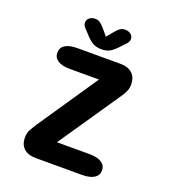

<svg xmlns="http://www.w3.org/2000/svg" viewBox="-143 -903 905 1011"><g transform="rotate(20 309.5 -398.0)"><path d="M249.5 -116.5H431Q476 -116.5 499.8 -101.2Q523.5 -86 523.5 -58Q523.5 -30 499.8 -15Q476 0 431 0H174.5Q129.5 0 106 -21.8Q82.5 -43.5 82.5 -81Q82.5 -106.5 90.8 -123Q99 -139.5 117.5 -167.5L344.5 -502.5H182Q137 -502.5 113.5 -517.8Q90 -533 90 -561Q90 -589.5 113.5 -604.2Q137 -619 182 -619H421.5Q466 -619 489.5 -596.8Q513 -574.5 513 -536Q513 -514.5 505.2 -497Q497.5 -479.5 478 -451.5ZM418 -732.5 398 -711.5Q374.5 -684.5 353.8 -670.5Q333 -656.5 301.5 -656.5Q269.5 -656.5 248.5 -670.5Q227.5 -684.5 204 -711.5L184.5 -732.5Q172.5 -745.5 172.5 -758.5Q172.5 -775 185 -785.8Q197.5 -796.5 217.5 -796.5Q234.5 -796.5 246.2 -787.5Q258 -778.5 269 -765.5L301.5 -727L333 -765Q343.5 -778 355.5 -787.2Q367.5 -796.5 384.5 -796.5Q405 -796.5 417.5 -786Q430 -775.5 430 -758.5Q430 -753 427.2 -746.2Q424.5 -739.5 418 -732.5Z"/></g></svg>

Font: Sono ExtraLight Monospace
Style: Bold
Weight: 700
Version: Version 2.112